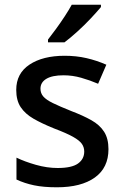

<svg xmlns="http://www.w3.org/2000/svg" viewBox="-20 -786 524 816"><path d="M441 -152Q441 -73 383 -31.5Q325 10 222 10Q165 10 124.5 1.5Q84 -7 50 -23V-116Q85 -99 132.5 -85.5Q180 -72 225 -72Q285 -72 311.5 -91Q338 -110 338 -142Q338 -160 328 -174.5Q318 -189 290.5 -204.5Q263 -220 210 -240Q158 -261 122.5 -281.5Q87 -302 68 -330.5Q49 -359 49 -404Q49 -474 105.5 -511.5Q162 -549 255 -549Q304 -549 347.5 -539Q391 -529 432 -511L397 -430Q362 -445 325 -455.5Q288 -466 250 -466Q202 -466 177 -451Q152 -436 152 -409Q152 -390 164 -376Q176 -362 204.5 -348Q233 -334 283 -314Q333 -295 368.5 -275Q404 -255 422.5 -226Q441 -197 441 -152ZM409 -756Q394 -738 367 -709Q340 -680 309 -652Q278 -624 254 -606H184V-618Q199 -637 218 -663Q237 -689 255 -716.5Q273 -744 285 -766H409Z"/></svg>

Font: Noto Sans Ol Chiki Medium
Style: Regular
Weight: 500
Designer: Monotype Design Team, Lewis McGuffie
Foundry: Monotype Imaging Inc.
Version: Version 2.003; ttfautohint (v1.8.4.7-5d5b)